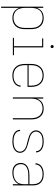

<svg xmlns="http://www.w3.org/2000/svg" viewBox="1178 -1930 957 3352"><g transform="rotate(90 1656.0 -253.5)"><path d="M96 205H117V-113Q129 -77 155 -47Q181 -17 217.5 -4.5Q254 8 292 8Q326 8 358.5 -1Q391 -10 417 -31Q443 -52 459.5 -81.5Q476 -111 482 -144Q488 -177 488 -210V-320Q488 -353 482 -386Q476 -419 459.5 -448.5Q443 -478 417 -499.5Q391 -521 358.5 -529.5Q326 -538 292 -538Q254 -538 217.5 -525.5Q181 -513 155 -483.5Q129 -454 117 -418V-530H96ZM289 -11Q252 -11 216 -25Q180 -39 157 -69Q134 -99 125.5 -136Q117 -173 117 -210V-320Q117 -358 125.5 -394.5Q134 -431 157 -461.5Q180 -492 216 -505.5Q252 -519 289 -519Q327 -519 363.5 -505.5Q400 -492 424.5 -462Q449 -432 458 -395Q467 -358 467 -320V-210Q467 -172 458 -135Q449 -98 424.5 -68Q400 -38 363.5 -24.5Q327 -11 289 -11Z M641 0H943V-19H807V-530H650V-511H786V-19H641ZM792 -659Q799 -659 806 -662Q813 -665 816 -671.5Q819 -678 819 -685Q819 -692 816 -699Q813 -706 806 -709Q799 -712 792 -712Q785 -712 778.5 -709Q772 -706 769 -699Q766 -692 766 -685Q766 -678 769 -671.5Q772 -665 778.5 -662Q785 -659 792 -659Z M1297 8Q1331 8 1364.5 1.5Q1398 -5 1427.5 -23.5Q1457 -42 1474.5 -72Q1492 -102 1494 -136H1473Q1472 -106 1455.5 -79.5Q1439 -53 1413 -37.5Q1387 -22 1357 -16.5Q1327 -11 1297 -11Q1259 -11 1222.5 -24Q1186 -37 1161 -67Q1136 -97 1126.5 -134.5Q1117 -172 1117 -210V-256H1496V-320Q1496 -354 1489.5 -387Q1483 -420 1466 -449.5Q1449 -479 1422.5 -500Q1396 -521 1363 -529.5Q1330 -538 1296 -538Q1262 -538 1229.5 -529.5Q1197 -521 1170 -500Q1143 -479 1126 -449.5Q1109 -420 1102.5 -387Q1096 -354 1096 -320V-210Q1096 -176 1102.5 -143Q1109 -110 1126 -80.5Q1143 -51 1170.5 -30Q1198 -9 1231 -0.5Q1264 8 1297 8ZM1117 -275V-320Q1117 -358 1126.5 -395.5Q1136 -433 1160.5 -463Q1185 -493 1221.5 -506Q1258 -519 1296 -519Q1334 -519 1370.5 -506Q1407 -493 1432 -463Q1457 -433 1466 -395.5Q1475 -358 1475 -320V-275Z M1680 0H1701V-320Q1701 -357 1709.5 -394Q1718 -431 1741 -461Q1764 -491 1799.5 -505Q1835 -519 1872 -519Q1909 -519 1944.5 -505Q1980 -491 2003 -461Q2026 -431 2034.5 -394Q2043 -357 2043 -320V0H2064V-320Q2064 -353 2058.5 -385.5Q2053 -418 2037.5 -447Q2022 -476 1997 -498Q1972 -520 1940 -529Q1908 -538 1876 -538Q1837 -538 1800.5 -525.5Q1764 -513 1738.5 -483.5Q1713 -454 1701 -418V-530H1680Z M2447 8Q2481 8 2514.5 2.5Q2548 -3 2578.5 -18.5Q2609 -34 2628.5 -62.5Q2648 -91 2648 -125Q2648 -153 2634 -178.5Q2620 -204 2597 -220.5Q2574 -237 2547.5 -246.5Q2521 -256 2493.5 -263.5Q2466 -271 2439 -278.5Q2412 -286 2385 -293.5Q2358 -301 2333 -314.5Q2308 -328 2292 -352.5Q2276 -377 2276 -405Q2276 -434 2293 -459Q2310 -484 2336 -497Q2362 -510 2390.5 -514.5Q2419 -519 2448 -519Q2476 -519 2504.5 -514.5Q2533 -510 2559 -497.5Q2585 -485 2602 -461Q2619 -437 2619 -408V-405H2640V-409Q2640 -441 2621.5 -469Q2603 -497 2573.5 -512Q2544 -527 2512 -532.5Q2480 -538 2448 -538Q2415 -538 2382.5 -532.5Q2350 -527 2321 -511Q2292 -495 2273.5 -466.5Q2255 -438 2255 -405Q2255 -377 2269 -351.5Q2283 -326 2306 -309.5Q2329 -293 2355.5 -283.5Q2382 -274 2409 -266.5Q2436 -259 2463.5 -252Q2491 -245 2518 -237.5Q2545 -230 2570 -216Q2595 -202 2611.5 -177.5Q2628 -153 2628 -125Q2628 -95 2609.5 -70Q2591 -45 2563.5 -32.5Q2536 -20 2506.5 -15.5Q2477 -11 2447 -11Q2418 -11 2388.5 -15.5Q2359 -20 2331.5 -32Q2304 -44 2285.5 -68.5Q2267 -93 2267 -123V-126H2246V-122Q2246 -89 2266 -60.5Q2286 -32 2316.5 -17Q2347 -2 2380.5 3Q2414 8 2447 8Z M2993 8Q3034 8 3074.5 -2.5Q3115 -13 3147.5 -40.5Q3180 -68 3195 -107V0H3216V-355Q3216 -385 3209 -415Q3202 -445 3183.5 -469.5Q3165 -494 3139 -510Q3113 -526 3083 -532Q3053 -538 3022 -538Q2989 -538 2955.5 -531.5Q2922 -525 2893 -507Q2864 -489 2847 -459Q2830 -429 2830 -395H2851Q2851 -425 2866.5 -451Q2882 -477 2908 -492.5Q2934 -508 2963.5 -513.5Q2993 -519 3022 -519Q3056 -519 3089.5 -510Q3123 -501 3148.5 -477.5Q3174 -454 3184.5 -421.5Q3195 -389 3195 -355V-289H3043Q3013 -289 2983.5 -285.5Q2954 -282 2925.5 -272Q2897 -262 2872.5 -244Q2848 -226 2836 -197.5Q2824 -169 2824 -139Q2824 -107 2836 -77Q2848 -47 2873.5 -26.5Q2899 -6 2930 1Q2961 8 2993 8ZM2996 -11Q2968 -11 2940 -17Q2912 -23 2889.5 -41Q2867 -59 2856 -86Q2845 -113 2845 -141Q2845 -168 2856 -192.5Q2867 -217 2889.5 -232.5Q2912 -248 2937.5 -256.5Q2963 -265 2990 -267.5Q3017 -270 3043 -270H3195V-189Q3195 -151 3182 -115Q3169 -79 3138.5 -54.5Q3108 -30 3071 -20.5Q3034 -11 2996 -11Z"/></g></svg>

Font: Iosevka Sparkle Thin
Style: Regular
Weight: 100
Designer: Belleve Invis
Foundry: Belleve Invis
Version: Version 4.5.0; ttfautohint (v1.8.3)